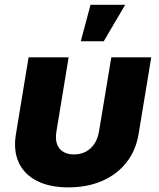

<svg xmlns="http://www.w3.org/2000/svg" viewBox="-20 -790 675 817"><path d="M271 7.3Q191.4 7.3 137.5 -20Q83.5 -47.4 59.8 -98.4Q36.1 -149.4 47.9 -219.7L101.6 -545.9H272L220.2 -231Q214.8 -199.7 222.4 -177.7Q230 -155.8 248.8 -144.3Q267.6 -132.8 294.4 -132.8Q322.3 -132.8 344.5 -144.3Q366.7 -155.8 381.3 -177.7Q396 -199.7 401.4 -231L453.6 -545.9H623.5L569.8 -219.7Q558.1 -149.4 517.8 -98.4Q477.5 -47.4 414.3 -20Q351.1 7.3 271 7.3ZM323.7 -614.3 365.2 -769.5H512.7L421.4 -614.3Z"/></svg>

Font: Inter ExtraBold
Style: Italic
Weight: 800
Italic angle: -9.3988°
Designer: Rasmus Andersson
Foundry: rsms
Version: Version 4.001;git-66647c0bb